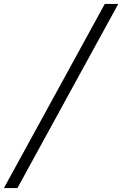

<svg xmlns="http://www.w3.org/2000/svg" viewBox="-119 -862 625 982"><path d="M-99 100 417 -842H486L-30 100Z"/></svg>

Font: Montserrat
Style: Italic
Weight: 400
Italic angle: -11.3°
Designer: Julieta Ulanovsky
Foundry: Julieta Ulanovsky
Version: Version 9.000; ttfautohint (v1.8.4.7-5d5b)